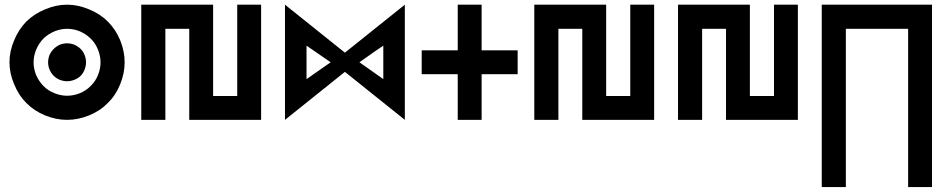

<svg xmlns="http://www.w3.org/2000/svg" viewBox="-20 -500 3959 801"><path d="M429.7 -70.3Q397.5 -37.1 351.6 -18.6Q305.7 0 259.8 0Q213.9 0 168 -18.6Q123 -37.1 89.8 -70.3Q57.6 -102.5 39.1 -148.4Q19.5 -194.3 19.5 -240.2Q19.5 -286.1 39.1 -332Q57.6 -377 89.8 -410.2Q123 -442.4 168 -460.9Q213.9 -480.5 259.8 -480.5Q305.7 -480.5 351.6 -460.9Q397.5 -442.4 429.7 -410.2Q462.9 -377 481.4 -332Q500 -286.1 500 -240.2Q500 -194.3 481.4 -148.4Q462.9 -102.5 429.7 -70.3ZM399.4 -240.2Q399.4 -266.6 388.7 -293Q377.9 -320.3 358.4 -338.9Q339.8 -357.4 313.5 -369.1Q287.1 -379.9 259.8 -379.9Q233.4 -379.9 207 -369.1Q179.7 -357.4 161.1 -338.9Q142.6 -320.3 130.9 -293Q120.1 -266.6 120.1 -240.2Q120.1 -212.9 130.9 -186.5Q142.6 -160.2 161.1 -141.6Q179.7 -122.1 207 -111.3Q233.4 -100.6 259.8 -100.6Q287.1 -100.6 313.5 -111.3Q339.8 -122.1 358.4 -141.6Q377.9 -160.2 388.7 -186.5Q399.4 -212.9 399.4 -240.2ZM316.4 -183.6Q305.7 -172.9 290 -167Q275.4 -161.1 259.8 -161.1Q245.1 -161.1 229.5 -167Q214.8 -172.9 204.1 -183.6Q193.4 -194.3 186.5 -210Q180.7 -224.6 180.7 -240.2Q180.7 -254.9 186.5 -270.5Q193.4 -285.2 204.1 -295.9Q214.8 -306.6 229.5 -313.5Q245.1 -319.3 259.8 -319.3Q275.4 -319.3 290 -313.5Q305.7 -306.6 316.4 -295.9Q327.1 -285.2 333 -270.5Q338.9 -254.9 338.9 -240.2Q338.9 -224.6 333 -210Q327.1 -194.3 316.4 -183.6Z M669.9 0Q644.5 0 569.3 0Q569.3 -120.1 569.3 -480.5Q644.5 -480.5 869.1 -480.5Q869.1 -384.8 869.1 -99.6Q894.5 -99.6 969.7 -99.6Q969.7 -195.3 969.7 -480.5Q994.1 -480.5 1069.3 -480.5Q1069.3 -360.4 1069.3 0Q994.1 0 769.5 0Q769.5 -94.7 769.5 -379.9Q744.1 -379.9 669.9 -379.9Q669.9 -285.2 669.9 0Z M1418.9 -280.3Q1481.4 -330.1 1668.9 -480.5Q1668.9 -360.4 1668.9 0Q1606.4 -49.8 1418.9 -200.2Q1356.4 -150.4 1168.9 0Q1168.9 -120.1 1168.9 -480.5Q1231.4 -429.7 1418.9 -280.3ZM1258.8 -309.6Q1258.8 -275.4 1258.8 -169.9Q1284.2 -187.5 1359.4 -240.2Q1334 -257.8 1258.8 -309.6ZM1479.5 -240.2Q1503.9 -222.7 1579.1 -169.9Q1579.1 -205.1 1579.1 -309.6Q1553.7 -293 1479.5 -240.2Z M1989.3 -480.5Q1964.8 -480.5 1889.6 -480.5Q1889.6 -432.6 1889.6 -290Q1852.5 -290 1739.3 -290Q1739.3 -264.6 1739.3 -190.4Q1777.3 -190.4 1889.6 -190.4Q1889.6 -142.6 1889.6 0Q1915 0 1989.3 0Q1989.3 -47.9 1989.3 -190.4Q2027.3 -190.4 2139.6 -190.4Q2139.6 -214.8 2139.6 -290Q2102.5 -290 1989.3 -290Q1989.3 -337.9 1989.3 -480.5Z M2309.6 0Q2284.2 0 2209 0Q2209 -120.1 2209 -480.5Q2284.2 -480.5 2508.8 -480.5Q2508.8 -384.8 2508.8 -99.6Q2534.2 -99.6 2609.4 -99.6Q2609.4 -195.3 2609.4 -480.5Q2633.8 -480.5 2709 -480.5Q2709 -360.4 2709 0Q2633.8 0 2409.2 0Q2409.2 -94.7 2409.2 -379.9Q2383.8 -379.9 2309.6 -379.9Q2309.6 -285.2 2309.6 0Z M2909.2 0Q2883.8 0 2808.6 0Q2808.6 -120.1 2808.6 -480.5Q2883.8 -480.5 3108.4 -480.5Q3108.4 -384.8 3108.4 -99.6Q3133.8 -99.6 3209 -99.6Q3209 -195.3 3209 -480.5Q3233.4 -480.5 3308.6 -480.5Q3308.6 -360.4 3308.6 0Q3233.4 0 3008.8 0Q3008.8 -94.7 3008.8 -379.9Q2983.4 -379.9 2909.2 -379.9Q2909.2 -285.2 2909.2 0Z M3408.2 280.3Q3408.2 89.8 3408.2 -480.5Q3523.4 -480.5 3868.2 -480.5Q3868.2 -290 3868.2 280.3Q3843.8 280.3 3768.6 280.3Q3768.6 115.2 3768.6 -379.9Q3703.1 -379.9 3508.8 -379.9Q3508.8 -214.8 3508.8 280.3Q3483.4 280.3 3408.2 280.3Z"/></svg>

Font: Alibu-Mazigh Belkasim 1
Style: Bold
Weight: 400
Designer: Mazigh Moubarik Belkasim
Version: Version 1.0